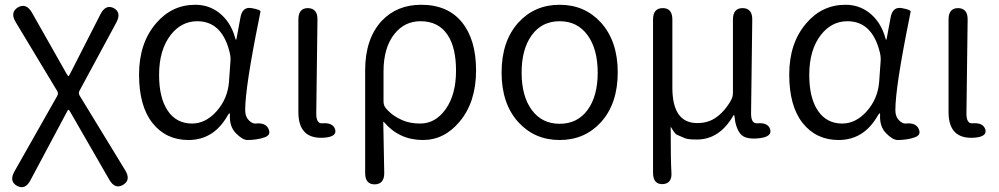

<svg xmlns="http://www.w3.org/2000/svg" viewBox="-20 -574 4187 805"><path d="M108 181Q86 224 51 205Q17 186 41 144L220 -172Q226 -182 220 -192L46 -481Q21 -522 55 -543Q90 -563 114 -521L259 -265Q265 -255 267 -255Q269 -255 274 -265L401 -514Q423 -557 457 -540Q490 -522 468 -480L313 -193Q308 -183 314 -173L505 140Q530 181 496 201Q462 221 438 179L275 -104Q269 -114 267 -114Q265 -114 260 -104Z M770 13Q676 13 619.5 -58Q563 -129 563 -261.5Q563 -394 635 -477Q701 -554 799 -554Q855 -554 898 -521Q947 -483 966 -415Q968 -407 969.5 -407Q971 -407 972 -414L988 -500Q996 -547 1035 -540Q1074 -533 1072 -525Q1071 -518 1066 -494Q1008 -208 1008 -112Q1008 -85 1023 -70Q1038 -55 1051 -56Q1094 -61 1106 -33Q1119 -5 1082 4L1072 7Q1045 13 1017 13Q997 13 969 -15.5Q941 -44 944 -94Q944 -99 942 -99Q940 -99 934 -89Q876 13 770 13ZM785 -56Q842 -56 888 -107.5Q934 -159 940 -230L946 -314Q948 -334 943 -354Q911 -485 807 -485Q741 -485 696 -428Q647 -365 647 -260Q647 -163 683.5 -109.5Q720 -56 785 -56Z M1231 -104V-492Q1231 -540 1271 -540Q1312 -539 1311 -491L1306 -98Q1306 -55 1331 -57Q1375 -61 1385 -32Q1394 -2 1343 3Q1231 13 1231 -104Z M1551 199Q1511 199 1511 151V-279Q1511 -411 1580 -486Q1644 -554 1746 -554Q1857 -554 1916.5 -481Q1976 -408 1976 -279Q1976 -146 1907 -64Q1843 13 1753 13Q1654 13 1590 -62Q1587 -66 1587 -61L1591 150Q1592 198 1551 199ZM1742 -56Q1806 -56 1849 -117Q1892 -178 1892 -278Q1892 -374 1857 -427Q1819 -485 1743 -485Q1677 -485 1635 -433Q1588 -376 1588 -274V-148Q1588 -132 1598 -120Q1625 -88 1667 -70Q1699 -56 1742 -56Z M2154 -61Q2083 -138 2083 -270Q2083 -402 2154 -480Q2222 -554 2326.5 -554Q2431 -554 2499 -480Q2570 -402 2570 -270.5Q2570 -139 2499 -61Q2431 13 2326.5 13Q2222 13 2154 -61ZM2209.5 -113Q2252 -55 2326.5 -55Q2401 -55 2443.5 -113Q2486 -171 2486 -269.5Q2486 -368 2443.5 -426.5Q2401 -485 2326.5 -485Q2252 -485 2209.5 -426.5Q2167 -368 2167 -269.5Q2167 -171 2209.5 -113Z M2758 198Q2718 199 2718 150V-492Q2718 -540 2759 -540Q2799 -540 2799 -492V-207Q2799 -58 2903 -58Q2946 -58 2977 -78Q3016 -103 3044 -152Q3053 -167 3053 -185V-492Q3053 -540 3094 -540Q3135 -539 3134 -491L3129 -98Q3129 -55 3155 -57Q3200 -61 3209 -32Q3218 -2 3168 5Q3106 13 3085 -12Q3064 -37 3059 -89Q3058 -94 3055 -90Q2997 11 2902 11Q2864 11 2852 5.5Q2840 0 2818 -9Q2810 -12 2794 -40Q2792 -44 2792 -39Q2792 99 2795 148Q2799 196 2758 198Z M3496 13Q3402 13 3345.5 -58Q3289 -129 3289 -261.5Q3289 -394 3361 -477Q3427 -554 3525 -554Q3581 -554 3624 -521Q3673 -483 3692 -415Q3694 -407 3695.5 -407Q3697 -407 3698 -414L3714 -500Q3722 -547 3761 -540Q3800 -533 3798 -525Q3797 -518 3792 -494Q3734 -208 3734 -112Q3734 -85 3749 -70Q3764 -55 3777 -56Q3820 -61 3832 -33Q3845 -5 3808 4L3798 7Q3771 13 3743 13Q3723 13 3695 -15.5Q3667 -44 3670 -94Q3670 -99 3668 -99Q3666 -99 3660 -89Q3602 13 3496 13ZM3511 -56Q3568 -56 3614 -107.5Q3660 -159 3666 -230L3672 -314Q3674 -334 3669 -354Q3637 -485 3533 -485Q3467 -485 3422 -428Q3373 -365 3373 -260Q3373 -163 3409.5 -109.5Q3446 -56 3511 -56Z M3957 -104V-492Q3957 -540 3997 -540Q4038 -539 4037 -491L4032 -98Q4032 -55 4057 -57Q4101 -61 4111 -32Q4120 -2 4069 3Q3957 13 3957 -104Z"/></svg>

Font: Resource Han Rounded KR Normal
Style: Regular
Weight: 350
Designer: Cyano Hao (round all glyphs); Ryoko NISHIZUKA 西塚涼子 (kana, bopomofo & ideographs); Paul D. Hunt (Latin, Greek & Cyrillic)
Foundry: Cyano Hao
Version: 0.990